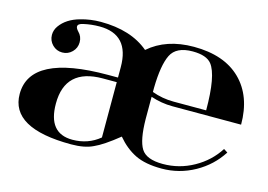

<svg xmlns="http://www.w3.org/2000/svg" viewBox="-86 -785 1341 961"><g transform="rotate(15 584.5 -304.5)"><path d="M328.6 -620.1Q485.8 -620.1 578.4 -541.5Q668.5 -620.1 811.5 -620.1Q968.5 -620.1 1054.1 -536.3Q1139.6 -452.4 1139.6 -304.7H783.4Q727.1 -304.7 670.9 -323.5V-208.5Q672.1 -99.6 699.1 -56.4Q726.1 -13.2 811.5 -13.2Q896.7 -13.2 970.9 -54.7Q1044.9 -95.9 1088.9 -165L1109.1 -152.1Q1061.8 -77.9 982.7 -33.7Q902.8 10.7 811.5 10.7Q727.1 10.7 674.3 -15.1Q621.6 -41 578.4 -92.5Q501.7 -30.5 455.8 -10.5Q412.6 10.7 342.8 10.7Q29.3 10.7 29.3 -167Q29.3 -373 430.7 -373H483.4V-426.8Q483.4 -596.2 328.6 -596.2Q286.6 -596.2 245.6 -586.9Q219 -581.1 219 -567.1Q219 -557.6 231.4 -544.4Q252.4 -523.9 252.4 -493.7Q252.4 -463.9 231.4 -442.9Q210.4 -421.9 180.7 -421.9Q150.9 -421.9 129.9 -442.9Q108.9 -463.9 108.6 -493.9Q108.6 -519 123.8 -540.5Q156.7 -586.7 224.6 -605.5Q275.6 -620.1 328.6 -620.1ZM342.8 -13.2Q423.6 -13.2 483.4 -62.5V-349.1H411.1Q216.8 -349.1 216.8 -167Q216.8 -13.2 342.8 -13.2ZM670.9 -348.6Q724.9 -328.6 783.4 -328.6H952.1Q952.1 -508.8 909.9 -562.3Q883.1 -596.2 811.5 -596.2Q726.3 -596.2 699.7 -542.2Q673.1 -488.3 670.9 -370.8Z"/></g></svg>

Font: itsadzoke
Style: Regular
Weight: 700
Width: 7
Version: Version 0.45